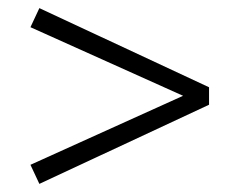

<svg xmlns="http://www.w3.org/2000/svg" viewBox="-20 -467 590 473"><path d="M77 -447 495 -252V-209L77 -14L55 -61L431 -231L55 -400Z"/></svg>

Font: EauTestSC
Style: Regular
Weight: 400
Designer: Christian Thalmann (Catharsis Fonts)
Version: Version 0.001;PS 000.001;hotconv 1.0.88;makeotf.lib2.5.64775